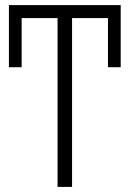

<svg xmlns="http://www.w3.org/2000/svg" viewBox="-20 -734 510 754"><path d="M454 -470H404V-663H263V0H206V-663H65V-470H15V-714H65H454Z"/></svg>

Font: Noto Sans Display Light Narrow
Style: Regular
Weight: 300
Width: 4
Designer: Monotype Design team
Foundry: Monotype Imaging Inc.
Version: Version 1.000